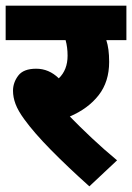

<svg xmlns="http://www.w3.org/2000/svg" viewBox="-20 -642 467 679"><path d="M394 -75 296 17Q219 -52 159.5 -112.5Q100 -173 66 -220Q44 -250 35 -274Q26 -298 26 -321Q26 -350 44.5 -374.5Q63 -399 108 -399Q153 -399 188 -365Q219 -395 219 -445Q219 -475 212 -500H0V-622H427V-500H356Q361 -485 363.5 -466Q366 -447 366 -423Q366 -353 329 -305.5Q292 -258 227 -230Q262 -194 304.5 -154Q347 -114 394 -75Z"/></svg>

Font: Noto Sans Devanagari UI SemiCondensed ExtraBold
Style: Regular
Weight: 800
Width: 4
Designer: Jelle Bosma - Monotype Design Team
Foundry: Monotype Imaging Inc.
Version: Version 2.004; ttfautohint (v1.8.4.7-5d5b)